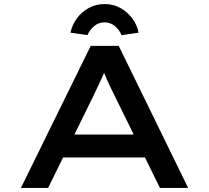

<svg xmlns="http://www.w3.org/2000/svg" viewBox="-20 -926 1030 946"><path d="M83 0 427 -700H565L907 0H768L543 -458Q533 -478 524 -496.5Q515 -515 507 -533.5Q499 -552 491 -571.5Q483 -591 476 -613L510 -614Q502 -591 494 -570.5Q486 -550 477 -531Q468 -512 459 -493.5Q450 -475 441 -455L217 0ZM236 -150 284 -263H700L719 -150ZM411 -753 327 -765Q336 -805 359.5 -836.5Q383 -868 418 -887Q453 -906 495 -906Q538 -906 572.5 -887Q607 -868 631 -836.5Q655 -805 663 -765L579 -753Q568 -779 546 -797.5Q524 -816 495 -816Q466 -816 444 -797.5Q422 -779 411 -753Z"/></svg>

Font: Lexend Zetta Medium
Style: Regular
Weight: 500
Designer: Bonnie Shaver-Troup, Thomas Jockin
Foundry: Lexend
Version: Version 1.007